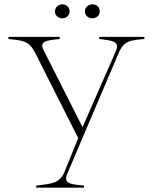

<svg xmlns="http://www.w3.org/2000/svg" viewBox="-20 -671 709 891"><path d="M148 190V200H370V190C301 184 272 180 294 131L534 -433C558 -481 582 -484 650 -490V-500H440V-490C507 -482 538 -479 516 -430L363 -81L185 -433C160 -479 189 -483 257 -490V-500H19V-490C87 -483 113 -481 140 -432L343 -30L277 132C253 182 214 182 148 190ZM269 -586C287 -586 303 -599 303 -618C303 -638 287 -651 269 -651C251 -651 235 -637 235 -618C235 -599 251 -586 269 -586ZM409 -586C427 -586 443 -599 443 -618C443 -638 427 -651 409 -651C390 -651 374 -637 374 -618C374 -599 390 -586 409 -586Z"/></svg>

Font: Sprat Thin
Style: Regular
Weight: 100
Designer: Ethan Nakache
Foundry: Collletttivo
Version: Version 2.000;Glyphs 3.2 (3217)